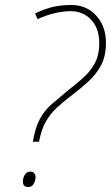

<svg xmlns="http://www.w3.org/2000/svg" viewBox="-20 -744 446 772"><path d="M112 -174Q122 -232 140.5 -266Q159 -300 186.5 -324Q214 -348 249 -377Q281 -402 311 -428Q341 -454 360 -487.5Q379 -521 379 -571Q379 -630 346.5 -664.5Q314 -699 265 -699Q201 -699 131 -667L121 -690Q163 -710 196.5 -717Q230 -724 267 -724Q328 -724 367 -681Q406 -638 406 -572Q406 -519 386.5 -482Q367 -445 334.5 -415.5Q302 -386 261 -355Q231 -332 206.5 -309Q182 -286 164 -254.5Q146 -223 137 -174ZM94 8Q72 8 72 -14Q72 -28 79.5 -41Q87 -54 102 -54Q113 -54 118 -47Q123 -40 123 -32Q123 -18 115.5 -5Q108 8 94 8Z"/></svg>

Font: Noto Sans Disp Thin
Style: Italic
Weight: 100
Italic angle: -12°
Designer: Monotype Design Team
Foundry: Monotype Imaging Inc.
Version: Version 2.000;GOOG;noto-source:20170915:90ef993387c0